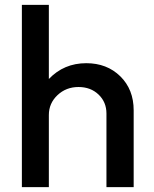

<svg xmlns="http://www.w3.org/2000/svg" viewBox="-20 -770 635 790"><path d="M335 -510Q420 -510 475 -456Q530 -402 530 -316V0H418V-303Q418 -350 385.5 -381Q353 -412 303 -412Q252 -412 216.5 -378.5Q181 -345 181 -297V0H70V-750H181V-445Q243 -510 335 -510Z"/></svg>

Font: Orkney Medium
Style: Regular
Weight: 500
Designer: Samuel Oakes and Alfredo Marco Pradil
Foundry: Alfredo Marco Pradil
Version: 1.0; ttfautohint (v1.5)